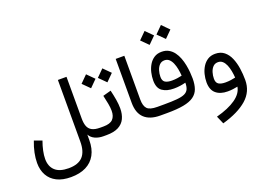

<svg xmlns="http://www.w3.org/2000/svg" viewBox="-147 -1217 2587 1883"><g transform="rotate(-20 1146.5 -275.5)"><path d="M758.3 -89.8H748.5Q693.8 -89.8 663.3 -106.4Q632.8 -123 620.6 -155.2Q608.4 -187.3 608.4 -233.6L608.2 -671.6H518.3V-28.8Q518.3 76.2 470.9 127.3Q423.6 178.5 323 178.5Q228.8 178.5 182.3 135.5Q135.7 92.5 135.7 14.4Q135.7 -23.4 145.5 -69.9Q155.3 -116.5 173.1 -165L93.5 -194.3Q70.8 -136.5 59.3 -80.7Q47.9 -24.9 47.9 24.4Q47.9 98.6 78.5 153.4Q109.1 208.3 168.6 238.3Q228 268.3 315.2 268.3Q407.5 268.3 472.3 235.8Q537.1 203.4 571.5 140.9Q606 78.4 606.2 -11.5L606.4 -69.8Q624.3 -35.4 662.8 -17.7Q701.4 0 748.5 0H758.3Z M968.3 -396 883.8 -372.8Q895.3 -323.2 903 -281.9Q910.6 -240.5 910.6 -208Q910.6 -150.6 881.2 -120.2Q851.8 -89.8 782.5 -89.8H758.3Q750 -89.8 746.6 -80.2Q743.2 -70.6 743.2 -44.9Q743.2 -19.3 746.6 -9.6Q750 0 758.3 0H782.5Q859.9 0 907.2 -24.8Q954.6 -49.6 976.2 -95.1Q997.8 -140.6 997.8 -201.9Q997.8 -243.9 989.6 -292.7Q981.4 -341.6 968.3 -396ZM893.8 -556.4 966.8 -483.6 1039.6 -556.4 966.8 -629.4ZM723.4 -556.4 796.4 -483.6 869.1 -556.4 796.4 -629.4Z M1121.6 -671.6V-213.9Q1121.6 -106.9 1178.3 -53.5Q1235.1 0 1343.5 0H1343.8V-89.8H1343.5Q1267.1 -89.8 1239.4 -119Q1211.7 -148.2 1211.7 -215.3V-671.6Z M1578.9 -759.5 1651.9 -686.8 1724.6 -759.5 1651.9 -832.5ZM1408.4 -759.5 1481.4 -686.8 1554.2 -759.5 1481.4 -832.5ZM1673.3 -296.1Q1652.3 -291.3 1625.6 -287.2Q1598.9 -283.2 1569.1 -283.2Q1522.7 -283.2 1498 -298.7Q1473.4 -314.2 1473.4 -355.5Q1473.4 -389.4 1483.3 -421.6Q1493.2 -453.9 1513.5 -474.6Q1533.9 -495.4 1565.7 -495.4Q1593.8 -495.4 1613.3 -477.8Q1632.8 -460.2 1645.1 -431Q1657.5 -401.9 1664.2 -366.7Q1670.9 -331.5 1673.3 -296.1ZM1343.8 -89.8Q1335.9 -89.8 1332.3 -80.2Q1328.6 -70.6 1328.6 -44.9Q1328.6 -19.3 1332 -9.6Q1335.4 0 1343.8 0H1413.8Q1518.6 0 1586.9 -12.9Q1655.3 -25.9 1694.3 -53.8Q1733.4 -81.8 1749.4 -126.2Q1765.4 -170.7 1765.4 -233.4Q1765.4 -262.5 1762.3 -299.2Q1759.3 -335.9 1751.6 -375.5Q1743.9 -415 1729.9 -452Q1715.8 -489 1694 -518.7Q1672.1 -548.3 1641 -566Q1609.9 -583.7 1567.4 -583.7Q1521.5 -583.7 1488.8 -562.3Q1456.1 -540.8 1435.2 -505.6Q1414.3 -470.5 1404.5 -428.6Q1394.8 -386.7 1394.8 -345.9Q1394.8 -266.8 1440.1 -234.9Q1485.4 -202.9 1560.3 -202.9Q1595 -202.9 1625.7 -207.4Q1656.5 -211.9 1683.8 -219.2Q1683.8 -177.7 1672.1 -152.1Q1660.4 -126.5 1631.3 -112.9Q1602.3 -99.4 1550.4 -94.6Q1498.5 -89.8 1418.2 -89.8Z M2150.4 -7.8Q2139.2 61.3 2064.9 113.5Q1990.7 165.8 1861.3 200.4L1897.2 283Q2065.2 235.1 2155.2 156Q2245.1 76.9 2245.1 -43.2Q2245.1 -104 2236.2 -164.7Q2227.3 -225.3 2205.9 -275.3Q2184.6 -325.2 2147.5 -355.3Q2110.4 -385.5 2053.7 -385.5Q2009 -385.5 1976.3 -364.9Q1943.6 -344.2 1922.1 -309.9Q1900.6 -275.6 1890.3 -234.3Q1879.9 -192.9 1879.9 -151.6Q1879.9 -72 1924.7 -34.1Q1969.5 3.9 2046.1 3.9Q2075.7 3.9 2101.6 0.4Q2127.4 -3.2 2150.4 -7.8ZM2159.9 -99.1Q2138.9 -94.2 2112.3 -90.3Q2085.7 -86.4 2055.9 -86.4Q2009.5 -86.4 1984.9 -101.9Q1960.2 -117.4 1960.2 -158.7Q1960.2 -192.6 1970.1 -224.9Q1980 -257.1 2000.2 -278Q2020.5 -298.8 2052.2 -298.8Q2080.3 -298.8 2099.7 -281.2Q2119.1 -263.7 2131.6 -234.4Q2144 -205.1 2150.8 -169.8Q2157.5 -134.5 2159.9 -99.1Z"/></g></svg>

Font: Estedad-FD-VF Thin
Style: Regular
Weight: 100
Designer: Amin Abedi
Version: Version 5.0